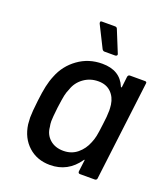

<svg xmlns="http://www.w3.org/2000/svg" viewBox="-131 -791 772 891"><g transform="rotate(20 254.5 -346.0)"><path d="M427 -509H501Q511 -509 509 -499L449 -10Q449 -6 446 -3Q443 0 438 0H365Q356 0 356 -10L363 -66Q364 -69 362 -69.5Q360 -70 359 -67Q307 8 219 8Q155 8 112 -31Q69 -70 60 -135Q58 -157 58 -168Q58 -196 65 -254Q70 -297 76.5 -327Q83 -357 94 -383Q117 -442 169 -479.5Q221 -517 288 -517Q376 -517 405 -446Q406 -443 407.5 -443.5Q409 -444 410 -447L416 -499Q418 -509 427 -509ZM386 -253Q392 -295 392 -324Q392 -334 390 -352Q385 -388 361.5 -411Q338 -434 299 -434Q258 -434 226.5 -411Q195 -388 183 -351Q176 -336 172 -318Q168 -300 162 -255Q156 -203 156 -186Q156 -172 159 -158Q162 -121 188 -98Q214 -75 255 -75Q295 -75 323.5 -98.5Q352 -122 366 -158Q373 -174 377 -192.5Q381 -211 386 -253ZM340 -581Q340 -577 337 -575Q334 -573 329 -573H277Q271 -573 266 -580L212 -688Q211 -690 211 -694Q211 -700 219 -700H284Q292 -700 295 -693L339 -585Q340 -584 340 -581Z"/></g></svg>

Font: Barlow Medium
Style: Italic
Weight: 500
Italic angle: -7°
Designer: Jeremy Tribby
Foundry: Tribby Type
Version: Version 1.408